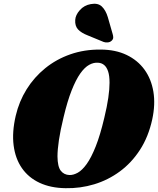

<svg xmlns="http://www.w3.org/2000/svg" viewBox="-20 -974 829 1007"><path d="M509 -714Q586.5 -713.5 644.2 -685.8Q702 -658 737.8 -608.8Q773.5 -559.5 784.5 -493Q795.5 -426.5 778.5 -348Q758.5 -256.5 714.2 -188.2Q670 -120 608.5 -74.8Q547 -29.5 474.2 -7.5Q401.5 14.5 324 13Q246 12 188 -15Q130 -42 95.2 -91.8Q60.5 -141.5 51.5 -211.2Q42.5 -281 62.5 -367Q80 -442 119.5 -505.5Q159 -569 217.2 -616.2Q275.5 -663.5 349.2 -689.2Q423 -715 509 -714ZM344.5 -56Q365 -55.5 388 -68.2Q411 -81 434.8 -114Q458.5 -147 482 -206Q505.5 -265 527 -356Q541.5 -416 548 -461.2Q554.5 -506.5 554.5 -540Q554.5 -577 547 -599.5Q539.5 -622 526.2 -633Q513 -644 494.5 -645Q471.5 -647 447.8 -634Q424 -621 401 -588.5Q378 -556 355.8 -500Q333.5 -444 313.5 -359.5Q296.5 -290 289 -239.2Q281.5 -188.5 281.5 -153.5Q282 -100 298.8 -78.5Q315.5 -57 344.5 -56ZM545.5 -884 571 -795Q574 -785.5 573.8 -776.5Q573.5 -767.5 564.5 -759.5Q556.5 -752.5 544.8 -751.5Q533 -750.5 523.5 -754L441 -788Q406 -801.5 389.2 -819.8Q372.5 -838 374.5 -869.5Q376 -895.5 398.8 -921Q421.5 -946.5 456 -952.5Q493.5 -959.5 514 -940Q534.5 -920.5 545.5 -884Z"/></svg>

Font: Fraunces Wonky
Style: Italic
Weight: 900
Italic angle: -16°
Version: Version 1.000;[b76b70a41]